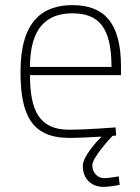

<svg xmlns="http://www.w3.org/2000/svg" viewBox="-20 -529 547 749"><path d="M443 159C443 159 406 166 387 166C359 166 340 143 340 116C340 86 410 10 419 1C426 0 433 0 433 0L431 -32C431 -32 319 -23 249 -23C133 -23 97 -98 97 -236H452V-269C452 -442 385 -509 262 -509C148 -509 60 -448 60 -250C60 -87 99 8 248 9C288 9 337 6 376 4C356 24 303 82 303 118C303 169 337 200 383 200C411 200 447 192 447 192ZM97 -268C97 -420 162 -477 262 -477C366 -477 415 -421 415 -268Z"/></svg>

Font: TitilliumText22L
Style: 1 wt
Weight: 100
Designer: Campivisivi
Foundry: Campivisivi
Version: 1.000